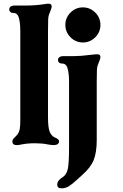

<svg xmlns="http://www.w3.org/2000/svg" viewBox="-20 -776 666 1040"><path d="M47 -10Q47 -16 51 -22Q55 -28 61 -33Q71 -43 76 -50Q85 -63 87.5 -80.5Q90 -98 90 -130V-606Q90 -659 80 -686Q76 -696 69 -701Q62 -706 50 -706Q41 -706 35.5 -711.5Q30 -717 30 -726Q30 -734 37.5 -740Q45 -746 60 -746H118Q170 -746 217 -753Q234 -756 243 -756Q260 -756 260 -741Q260 -732 249 -706Q242 -691 241 -671.5Q240 -652 240 -606V-140Q240 -83 250 -60Q260 -38 280 -30Q300 -22 300 -10Q300 -1 292.5 4.5Q285 10 270 10Q259 10 237 6Q209 0 169 0Q127 0 94 7Q82 10 70 10Q47 10 47 -10ZM290 224Q290 202 319 184Q341 170 347.5 138Q354 106 354 23V-332Q354 -385 344 -412Q340 -422 333 -427Q326 -432 314 -432Q305 -432 299.5 -437.5Q294 -443 294 -452Q294 -460 301.5 -466Q309 -472 324 -472H382Q416 -472 472 -479Q495 -482 507 -482Q524 -482 524 -467Q524 -458 513 -432Q506 -417 505 -397.5Q504 -378 504 -332V-18Q504 51 487 92Q470 133 423 174L402 193Q373 220 354.5 232Q336 244 313 244Q290 244 290 224ZM429 -736Q468 -736 496 -708Q524 -680 524 -641Q524 -602 496 -574Q468 -546 429 -546Q390 -546 362 -574Q334 -602 334 -641Q334 -680 362 -708Q390 -736 429 -736Z"/></svg>

Font: Raigarh
Style: Bold
Weight: 700
Designer: jaikishan Patel
Foundry: MagicType
Version: Version 1.000